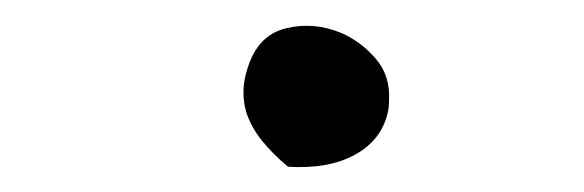

<svg xmlns="http://www.w3.org/2000/svg" viewBox="-20 -133 462 152"><path d="M208 -1Q196 -11 187.5 -21.5Q179 -32 175 -44Q170 -61 176 -79Q184 -105 206 -110.5Q228 -116 250 -107Q266 -100 277.5 -86.5Q289 -73 288 -54Q288 -48 287 -44Q282 -22 261 -10.5Q240 1 208 -1Z"/></svg>

Font: Yuji Hentaigana Akebono
Style: Regular
Weight: 400
Designer: Kataoka Yuji
Foundry: Kinuta Font Factory
Version: Version 3.002